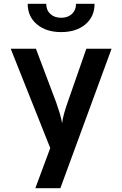

<svg xmlns="http://www.w3.org/2000/svg" viewBox="-20 -805 640 1005"><path d="M165 180 243 -30 36 -550H168L274 -269Q283 -244 292 -214.5Q301 -185 305 -160Q308 -185 316.5 -214.5Q325 -244 334 -269L432 -550H564L296 180ZM300 -637Q222 -637 173.5 -677.5Q125 -718 125 -785H222Q222 -752 243.5 -732Q265 -712 300 -712Q335 -712 356.5 -732Q378 -752 378 -785H475Q475 -718 427 -677.5Q379 -637 300 -637Z"/></svg>

Font: JetBrains Mono NL
Style: Bold
Weight: 700
Monospace: yes
Designer: Philipp Nurullin, Konstantin Bulenkov
Foundry: JetBrains
Version: Version 2.305; ttfautohint (v1.8.4.7-5d5b)